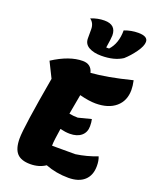

<svg xmlns="http://www.w3.org/2000/svg" viewBox="-186 -1126 1011 1256"><g transform="rotate(20 319.5 -498.5)"><path d="M376 -799Q323 -799 289.5 -818Q256 -837 256 -876V-939Q256 -982 225 -1004Q272 -1023 319 -1023Q400 -1023 400 -948Q400 -929 389 -861H409Q458 -914 458 -1005Q505 -1023 554 -1023Q621 -1023 621 -984Q621 -955 590 -911.5Q559 -868 523 -836Q467 -799 376 -799ZM182 26Q118 26 89 -6Q60 -38 60 -109Q60 -187 123 -546L70 -653Q183 -726 276 -726Q335 -726 349 -670Q456 -677 631 -721Q639 -684 639 -656Q639 -580 588 -536.5Q537 -493 448 -493Q402 -493 336 -510Q326 -453 311 -372Q341 -366 371 -366L461 -389Q466 -369 466 -341Q466 -298 437 -273.5Q408 -249 357 -249Q327 -249 290 -258Q276 -169 276 -144V-136H438Q515 -147 586 -175Q597 -149 597 -111Q597 -46 558 -10.5Q519 25 447 25Q362 25 287 -4Q243 26 182 26Z"/></g></svg>

Font: Lemonada
Style: Bold
Weight: 700
Designer: Mohamed Gaber (Arabic), Eduardo Tunni (Latin)
Foundry: Kief Type Foundry
Version: Version 4.004